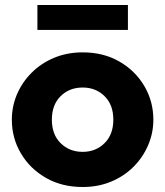

<svg xmlns="http://www.w3.org/2000/svg" viewBox="-20 -735 663 770"><path d="M311.5 15Q228 15 164 -21.8Q100 -58.5 63.8 -120Q27.5 -181.5 27.5 -255Q27.5 -308.5 48.2 -357Q69 -405.5 107 -443.5Q145 -481.5 197 -503.2Q249 -525 311.5 -525Q395 -525 458.8 -488.2Q522.5 -451.5 558.8 -390Q595 -328.5 595 -255Q595 -201.5 574.2 -153Q553.5 -104.5 515.8 -66.5Q478 -28.5 426 -6.8Q374 15 311.5 15ZM311.5 -126Q364 -126 399.2 -160.8Q434.5 -195.5 434.5 -255Q434.5 -314.5 399.5 -349.2Q364.5 -384 311.5 -384Q258 -384 223 -349.2Q188 -314.5 188 -255Q188 -195.5 223.2 -160.8Q258.5 -126 311.5 -126ZM130 -615V-715H493V-615Z"/></svg>

Font: Geologica
Style: Bold
Weight: 700
Designer: Sindre Bremnes, Frode Helland
Foundry: Monokrom Skriftforlag AS
Version: Version 1.010; ttfautohint (v1.8.4.7-5d5b);gftools[0.9.28]